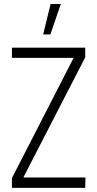

<svg xmlns="http://www.w3.org/2000/svg" viewBox="-20 -916 474 936"><path d="M190.4 -748 226.6 -896.5H276.4L225.6 -748ZM38.1 0V-47.9L338.9 -633.8H38.1V-683.6H395.5V-636.7L93.8 -50.8H396.5L395.5 0Z"/></svg>

Font: Post No Bills Jaffna
Style: Regular
Weight: 400
Designer: Kosala Senevirathne, Siva Puranthara, Lasantha Premarathna, Tharique Azeez
Foundry: Mooniak
Version: Version 1.220 ; ttfautohint (v1.6)